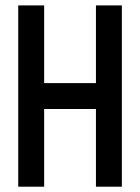

<svg xmlns="http://www.w3.org/2000/svg" viewBox="-20 -704 528 724"><path d="M48.8 -683.6H146.5V-390.6H341.8V-683.6H439.5V0H341.8V-293H146.5V0H48.8Z"/></svg>

Font: BabelStone Runic Staveless Rule
Style: Regular
Weight: 400
Designer: Andrew West
Foundry: BabelStone
Version: Version 3.002 March 14, 2022